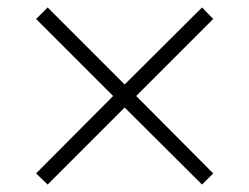

<svg xmlns="http://www.w3.org/2000/svg" viewBox="-20 -545 670 516"><path d="M77 -79 284 -287 77 -494 108 -525 315 -318 523 -525 553 -494 346 -287 553 -79 523 -49 315 -256 108 -49Z"/></svg>

Font: Nyght Serif Medium
Style: Regular
Weight: 500
Designer: Maksym Kobuzan
Version: Version 0.410